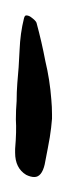

<svg xmlns="http://www.w3.org/2000/svg" viewBox="-20 -911 90 254"><path d="M45.9 -729.5Q43.9 -717.8 39.1 -693.4Q35.2 -676.8 25.4 -676.8Q20.5 -676.8 14.6 -679.7Q0 -688.5 0 -709Q0 -710.9 0 -713.9Q2 -737.3 1 -752.9Q1 -765.6 2 -777.3Q2 -789.1 2.9 -800.8Q4.9 -821.3 5.9 -844.7Q6.8 -867.2 11.7 -886.7Q12.7 -890.6 14.6 -890.6Q17.6 -890.6 20.5 -888.7Q27.3 -883.8 28.3 -880.9Q35.2 -855.5 40 -830.1Q45.9 -805.7 47.9 -779.3Q48.8 -769.5 48.8 -759.8Q48.8 -756.8 48.8 -753.9Q47.9 -742.2 45.9 -729.5Z"/></svg>

Font: Mrs Husband
Style: Regular
Weight: 400
Version: Version 1.0